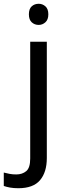

<svg xmlns="http://www.w3.org/2000/svg" viewBox="-75 -757 353 1017"><path d="M78 -681Q78 -710 93 -723.5Q108 -737 130 -737Q150 -737 165.5 -723.5Q181 -710 181 -681Q181 -653 165.5 -639Q150 -625 130 -625Q108 -625 93 -639Q78 -653 78 -681ZM22 240Q-3 240 -22 236.5Q-41 233 -55 228V157Q-40 161 -24 164Q-8 167 11 167Q43 167 64 149.5Q85 132 85 83V-536H173V80Q173 155 137 197.5Q101 240 22 240Z"/></svg>

Font: Noto Sans Pahawh Hmong
Style: Regular
Weight: 400
Designer: Monotype Design Team
Foundry: Monotype Imaging Inc.
Version: Version 2.001; ttfautohint (v1.8.4.7-5d5b)